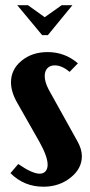

<svg xmlns="http://www.w3.org/2000/svg" viewBox="-20 -704 344 734"><path d="M45.9 -684.1H86.9L150.9 -638.2L215.8 -684.1H256.8L163.1 -569.8H141.1ZM277.8 -461.9 246.1 -429.2Q216.8 -454.1 189 -454.1Q171.4 -454.1 161.1 -443.1Q150.9 -432.1 150.9 -413.1Q150.9 -391.1 166 -361.8L275.9 -164.1Q293 -133.8 293 -106.9Q293 -59.1 249.5 -24.7Q206.1 9.8 146 9.8Q71.8 9.8 20 -42L49.8 -77.1Q103 -40 131.8 -40Q146 -40 154.1 -49.3Q162.1 -58.6 162.1 -74.2Q162.1 -106 129.9 -163.1L45.9 -311Q22 -352.5 22 -389.2Q22 -438.5 62.3 -471.7Q102.5 -504.9 162.1 -504.9Q228 -504.9 277.8 -461.9Z"/></svg>

Font: Moniqa Black Paragraph
Style: Regular
Weight: 900
Designer: Rajesh Rajput
Foundry: Rajesh Rajput
Version: Version 1.000